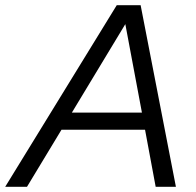

<svg xmlns="http://www.w3.org/2000/svg" viewBox="-69 -720 755 740"><path d="M-49 0 381 -700H473L609 0H531L490 -220H168L35 0ZM208 -286H478L414 -627Z"/></svg>

Font: Red Hat Display
Style: Italic
Weight: 300
Italic angle: -12°
Designer: Pentagram, MCKL
Foundry: Pentagram, MCKL
Version: Version 1.023